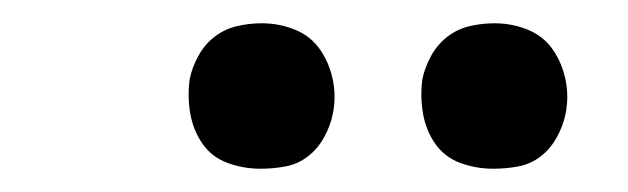

<svg xmlns="http://www.w3.org/2000/svg" viewBox="-20 -753 540 165"><path d="M404 -608Q389 -608 375.5 -613Q362 -618 354 -629.5Q346 -641 343.5 -655.5Q341 -670 343 -685Q345 -695 350.5 -705Q356 -715 364.5 -721.5Q373 -728 383.5 -730.5Q394 -733 405 -733Q420 -733 433.5 -727.5Q447 -722 455 -710.5Q463 -699 466 -684.5Q469 -670 466 -655Q464 -645 458.5 -635Q453 -625 444.5 -618.5Q436 -612 425.5 -610Q415 -608 404 -608ZM204 -608Q189 -608 175.5 -613Q162 -618 154 -629.5Q146 -641 143.5 -655.5Q141 -670 143 -685Q145 -695 150.5 -705Q156 -715 164.5 -721.5Q173 -728 183.5 -730.5Q194 -733 205 -733Q220 -733 233.5 -727.5Q247 -722 255 -710.5Q263 -699 266 -684.5Q269 -670 266 -655Q264 -645 258.5 -635Q253 -625 244.5 -618.5Q236 -612 225.5 -610Q215 -608 204 -608Z"/></svg>

Font: Iosevka Curly Slab
Style: Italic
Weight: 400
Italic angle: -9°
Monospace: yes
Designer: Belleve Invis
Foundry: Belleve Invis
Version: Version 22.1.2; ttfautohint (v1.8.4)